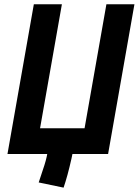

<svg xmlns="http://www.w3.org/2000/svg" viewBox="-20 -713 643 889"><path d="M350.6 0 472.7 -693.4H602.5L480.5 0ZM274.4 155.8 159.2 131.8Q172.9 92.3 185.8 51.3Q198.7 10.3 202.1 -22.5L333.5 -119.1Q332 -92.3 325.9 -55.4Q319.8 -18.6 311 21.2Q302.2 61 292.5 96.4Q282.7 131.8 274.4 155.8ZM49.8 0 65.9 -119.1H461.9L445.8 0ZM14.6 0 136.7 -693.4H266.6L144.5 0Z"/></svg>

Font: Cascadia Code PL
Style: Italic
Weight: 400
Italic angle: -10°
Monospace: yes
Designer: Aaron Bell
Foundry: Saja Typeworks
Version: Version 2404.023